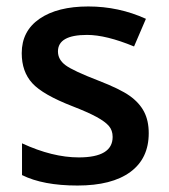

<svg xmlns="http://www.w3.org/2000/svg" viewBox="-20 -570 527 600"><path d="M444.8 -153.8Q444.8 -74.7 387.2 -32.5Q329.6 9.8 222.2 9.8Q114.3 9.8 48.8 -22.9V-122.1Q144 -78.1 226.1 -78.1Q332 -78.1 332 -142.1Q332 -162.6 320.3 -176.3Q308.6 -189.9 281.7 -204.6Q254.9 -219.2 207 -237.8Q113.8 -273.9 80.8 -310.1Q47.9 -346.2 47.9 -403.8Q47.9 -473.1 103.8 -511.5Q159.7 -549.8 255.9 -549.8Q351.1 -549.8 436 -511.2L398.9 -424.8Q311.5 -460.9 252 -460.9Q161.1 -460.9 161.1 -409.2Q161.1 -383.8 184.8 -366.2Q208.5 -348.6 288.1 -317.9Q355 -292 385.3 -270.5Q415.5 -249 430.2 -220.9Q444.8 -192.9 444.8 -153.8Z"/></svg>

Font: f1_57812          
Style: Regular
Weight: 600
Foundry: Ascender Corporation
Version: Version 1.10